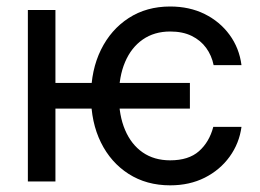

<svg xmlns="http://www.w3.org/2000/svg" viewBox="-20 -553 791 585"><path d="M558.6 -300.3V-222.2H129.9V-300.3ZM148.9 -522.5V0H64.9V-522.5ZM498.5 11.7Q426.3 11.7 371.8 -23.2Q317.4 -58.1 287.4 -119.1Q257.3 -180.2 257.3 -259.8Q257.3 -339.8 287.6 -401.4Q317.9 -462.9 372.1 -498Q426.3 -533.2 498.5 -533.2Q557.1 -533.2 603.5 -510.3Q649.9 -487.3 679.4 -447Q709 -406.7 715.8 -354.5H630.9Q625 -383.8 608.2 -407Q591.3 -430.2 564 -443.6Q536.6 -457 498.5 -457Q450.2 -457 415 -432.6Q379.9 -408.2 361.1 -364Q342.3 -319.8 342.3 -260.3Q342.3 -201.2 361.1 -157Q379.9 -112.8 414.8 -88.6Q449.7 -64.5 498.5 -64.5Q554.7 -64.5 586.2 -92.3Q617.7 -120.1 629.9 -166.5H715.8Q709 -116.2 679.7 -75.7Q650.4 -35.2 604 -11.7Q557.6 11.7 498.5 11.7Z"/></svg>

Font: Inter 28pt
Style: Regular
Weight: 400
Designer: Rasmus Andersson
Foundry: rsms
Version: Version 4.001;git-66647c0bb